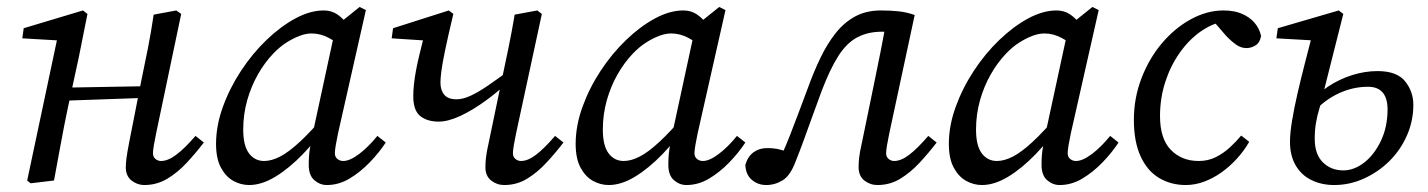

<svg xmlns="http://www.w3.org/2000/svg" viewBox="-20 -518 4099 551"><path d="M68 8 58 0 146 -415 164 -401 44 -408 48 -437 218 -488 231 -478 206 -353 175 -210Q164 -158 154.5 -105.5Q145 -53 135 0ZM136 -228V-266L420 -271V-238ZM394 13Q374 13 357.5 0Q341 -13 341 -38Q341 -49 343 -64.5Q345 -80 351 -111L385 -284Q395 -331 404.5 -379.5Q414 -428 421 -476L486 -488L500 -478L428 -135Q424 -116 421.5 -101Q419 -86 419 -78Q419 -68 426 -62Q433 -56 442 -56Q462 -56 486 -74Q510 -92 541 -128L565 -109Q542 -79 516 -51Q490 -23 460 -5Q430 13 394 13Z M695 13Q671 13 649.5 1Q628 -11 614 -37Q600 -63 600 -105Q600 -157 619.5 -211Q639 -265 671.5 -314.5Q704 -364 744.5 -403Q785 -442 827.5 -465Q870 -488 909 -488Q931 -488 947.5 -477Q964 -466 977.5 -447.5Q991 -429 1004 -406L967 -380Q948 -396 924 -409Q900 -422 874 -422Q858 -422 839.5 -415Q821 -408 801.5 -395.5Q782 -383 764 -364Q740 -339 720.5 -305Q701 -271 689.5 -230.5Q678 -190 678 -146Q678 -100 694.5 -78Q711 -56 738 -56Q759 -56 783.5 -68.5Q808 -81 840.5 -111Q873 -141 916 -192L928 -170H925Q890 -118 850 -76.5Q810 -35 770.5 -11Q731 13 695 13ZM918 13Q898 13 882 -1Q866 -15 866 -45Q866 -60 867 -72.5Q868 -85 870.5 -98.5Q873 -112 876 -128L877 -133L944 -443L951 -449L1012 -498L1030 -489L950 -135Q946 -116 943.5 -101Q941 -86 941 -78Q941 -68 948 -62Q955 -56 965 -56Q984 -56 1010.5 -76Q1037 -96 1063 -128L1087 -109Q1068 -80 1041 -52Q1014 -24 983 -5.5Q952 13 918 13Z M1239 -169Q1206 -169 1186 -185Q1166 -201 1166 -242Q1166 -258 1168 -276.5Q1170 -295 1174 -316.5Q1178 -338 1184 -362.5Q1190 -387 1197 -415L1212 -401L1104 -408L1108 -437L1268 -488L1281 -478Q1265 -411 1257 -372Q1249 -333 1246.5 -313Q1244 -293 1244 -281Q1244 -259 1255 -246Q1266 -233 1290 -233Q1308 -233 1330 -243Q1352 -253 1380.5 -272.5Q1409 -292 1444 -318L1463 -296H1453Q1416 -260 1376.5 -231Q1337 -202 1301.5 -185.5Q1266 -169 1239 -169ZM1427 13Q1406 13 1389.5 0Q1373 -13 1373 -38Q1373 -49 1374.5 -64.5Q1376 -80 1383 -111L1419 -284Q1429 -331 1439 -379.5Q1449 -428 1457 -476L1522 -488L1535 -478L1461 -135Q1457 -116 1454.5 -101Q1452 -86 1452 -78Q1452 -68 1459 -62Q1466 -56 1475 -56Q1495 -56 1518.5 -74Q1542 -92 1573 -128L1597 -109Q1574 -79 1548 -51Q1522 -23 1492.5 -5Q1463 13 1427 13Z M1727 13Q1703 13 1681.5 1Q1660 -11 1646 -37Q1632 -63 1632 -105Q1632 -157 1651.5 -211Q1671 -265 1703.5 -314.5Q1736 -364 1776.5 -403Q1817 -442 1859.5 -465Q1902 -488 1941 -488Q1963 -488 1979.5 -477Q1996 -466 2009.5 -447.5Q2023 -429 2036 -406L1999 -380Q1980 -396 1956 -409Q1932 -422 1906 -422Q1890 -422 1871.5 -415Q1853 -408 1833.5 -395.5Q1814 -383 1796 -364Q1772 -339 1752.5 -305Q1733 -271 1721.5 -230.5Q1710 -190 1710 -146Q1710 -100 1726.5 -78Q1743 -56 1770 -56Q1791 -56 1815.5 -68.5Q1840 -81 1872.5 -111Q1905 -141 1948 -192L1960 -170H1957Q1922 -118 1882 -76.5Q1842 -35 1802.5 -11Q1763 13 1727 13ZM1950 13Q1930 13 1914 -1Q1898 -15 1898 -45Q1898 -60 1899 -72.5Q1900 -85 1902.5 -98.5Q1905 -112 1908 -128L1909 -133L1976 -443L1983 -449L2044 -498L2062 -489L1982 -135Q1978 -116 1975.5 -101Q1973 -86 1973 -78Q1973 -68 1980 -62Q1987 -56 1997 -56Q2016 -56 2042.5 -76Q2069 -96 2095 -128L2119 -109Q2100 -80 2073 -52Q2046 -24 2015 -5.5Q1984 13 1950 13Z M2179 13Q2155 13 2137.5 -2Q2120 -17 2119 -45Q2126 -69 2142.5 -81Q2159 -93 2181 -93Q2192 -93 2201 -92Q2210 -91 2219.5 -88.5Q2229 -86 2239 -82L2257 -75L2243 -49L2221 -68Q2235 -99 2247 -129.5Q2259 -160 2271.5 -193.5Q2284 -227 2299 -267Q2316 -314 2335.5 -354Q2355 -394 2379 -424Q2403 -454 2434.5 -471Q2466 -488 2508 -488Q2536 -488 2559 -485.5Q2582 -483 2605 -475L2532 -135Q2528 -116 2525.5 -101Q2523 -86 2523 -78Q2523 -68 2530 -62Q2537 -56 2546 -56Q2566 -56 2589.5 -74Q2613 -92 2644 -128L2668 -109Q2645 -79 2619 -51Q2593 -23 2563.5 -5Q2534 13 2498 13Q2477 13 2460.5 0Q2444 -13 2444 -39Q2444 -50 2445.5 -65Q2447 -80 2454 -111L2488 -276Q2498 -324 2507.5 -372Q2517 -420 2525 -468L2567 -419Q2550 -424 2539.5 -425.5Q2529 -427 2511 -427Q2471 -427 2440.5 -411Q2410 -395 2386 -357.5Q2362 -320 2338 -257Q2322 -214 2309.5 -179Q2297 -144 2286 -114Q2275 -84 2263 -54Q2248 -14 2226 -0.5Q2204 13 2179 13Z M2798 13Q2774 13 2752.5 1Q2731 -11 2717 -37Q2703 -63 2703 -105Q2703 -157 2722.5 -211Q2742 -265 2774.5 -314.5Q2807 -364 2847.5 -403Q2888 -442 2930.5 -465Q2973 -488 3012 -488Q3034 -488 3050.5 -477Q3067 -466 3080.5 -447.5Q3094 -429 3107 -406L3070 -380Q3051 -396 3027 -409Q3003 -422 2977 -422Q2961 -422 2942.5 -415Q2924 -408 2904.5 -395.5Q2885 -383 2867 -364Q2843 -339 2823.5 -305Q2804 -271 2792.5 -230.5Q2781 -190 2781 -146Q2781 -100 2797.5 -78Q2814 -56 2841 -56Q2862 -56 2886.5 -68.5Q2911 -81 2943.5 -111Q2976 -141 3019 -192L3031 -170H3028Q2993 -118 2953 -76.5Q2913 -35 2873.5 -11Q2834 13 2798 13ZM3021 13Q3001 13 2985 -1Q2969 -15 2969 -45Q2969 -60 2970 -72.5Q2971 -85 2973.5 -98.5Q2976 -112 2979 -128L2980 -133L3047 -443L3054 -449L3115 -498L3133 -489L3053 -135Q3049 -116 3046.5 -101Q3044 -86 3044 -78Q3044 -68 3051 -62Q3058 -56 3068 -56Q3087 -56 3113.5 -76Q3140 -96 3166 -128L3190 -109Q3171 -80 3144 -52Q3117 -24 3086 -5.5Q3055 13 3021 13Z M3383 13Q3340 13 3306 -7.5Q3272 -28 3253 -70Q3234 -112 3234 -174Q3234 -237 3256 -294Q3278 -351 3315 -394.5Q3352 -438 3398 -463Q3444 -488 3491 -488Q3522 -488 3544 -478.5Q3566 -469 3580 -453Q3594 -437 3599 -415Q3596 -396 3583.5 -388Q3571 -380 3557 -380Q3541 -380 3526.5 -390.5Q3512 -401 3498 -416L3453 -468H3510V-457H3495Q3459 -451 3425.5 -427.5Q3392 -404 3365.5 -366.5Q3339 -329 3324 -282.5Q3309 -236 3309 -185Q3309 -120 3340 -88Q3371 -56 3420 -56Q3447 -56 3469 -67Q3491 -78 3509.5 -95Q3528 -112 3542 -129L3565 -111Q3550 -85 3529.5 -62.5Q3509 -40 3485 -23Q3461 -6 3435 3.5Q3409 13 3383 13Z M3809 13Q3773 13 3744 -1Q3715 -15 3698.5 -43Q3682 -71 3682 -111Q3682 -136 3688 -172Q3694 -208 3703.5 -249.5Q3713 -291 3724 -333.5Q3735 -376 3745 -415L3767 -401L3643 -408L3647 -437L3822 -488L3835 -478L3780 -260V-251Q3773 -228 3766.5 -207Q3760 -186 3756.5 -165Q3753 -144 3753 -120Q3753 -75 3776.5 -52Q3800 -29 3835 -29Q3866 -29 3895 -51.5Q3924 -74 3943 -114Q3962 -154 3962 -204Q3962 -236 3948 -252.5Q3934 -269 3906 -269Q3859 -269 3815.5 -247Q3772 -225 3743 -187L3728 -220H3739Q3760 -249 3792 -270Q3824 -291 3860.5 -302.5Q3897 -314 3933 -314Q3989 -314 4012.5 -284.5Q4036 -255 4036 -217Q4036 -171 4017.5 -129Q3999 -87 3967 -55.5Q3935 -24 3894 -5.5Q3853 13 3809 13Z"/></svg>

Font: Source Serif 4
Style: Italic
Weight: 400
Italic angle: -12°
Designer: Frank Grießhammer
Foundry: Adobe Systems Incorporated
Version: Version 4.004;hotconv 1.0.116;makeotfexe 2.5.65601